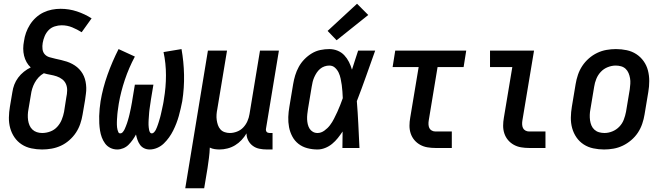

<svg xmlns="http://www.w3.org/2000/svg" viewBox="-20 -790 3540 1025"><path d="M205 8Q176 8 147.5 2Q119 -4 96 -19Q73 -34 57.5 -56.5Q42 -79 34.5 -106Q27 -133 27.5 -162.5Q28 -192 33 -221L46 -298Q49 -319 56.5 -338.5Q64 -358 77 -375.5Q90 -393 107.5 -407Q125 -421 144 -430Q131 -442 122 -458Q113 -474 108.5 -492.5Q104 -511 104 -530.5Q104 -550 108 -570Q111 -593 119 -615.5Q127 -638 140 -658.5Q153 -679 171.5 -696Q190 -713 212 -723.5Q234 -734 257 -738.5Q280 -743 303 -743Q349 -743 391 -729Q433 -715 469 -692L416 -618Q392 -633 365.5 -644Q339 -655 309 -655Q291 -655 272 -649Q253 -643 239.5 -629Q226 -615 218.5 -597Q211 -579 208 -561Q205 -544 207 -527.5Q209 -511 219 -500Q229 -489 244.5 -484.5Q260 -480 275.5 -476.5Q291 -473 306.5 -469.5Q322 -466 337 -461Q352 -456 366 -448.5Q380 -441 391.5 -431.5Q403 -422 412.5 -409.5Q422 -397 428 -383Q434 -369 437 -353.5Q440 -338 440.5 -321.5Q441 -305 438.5 -288.5Q436 -272 434 -255L421 -179Q417 -154 408.5 -129Q400 -104 385.5 -82Q371 -60 350 -41.5Q329 -23 305 -12Q281 -1 255.5 3.5Q230 8 205 8ZM205 -80Q227 -80 248.5 -88Q270 -96 285.5 -113Q301 -130 309.5 -151Q318 -172 322 -193L334 -270Q338 -288 338.5 -306.5Q339 -325 332.5 -340.5Q326 -356 312.5 -366.5Q299 -377 282.5 -382.5Q266 -388 248.5 -391Q231 -394 214 -399Q198 -390 186 -377Q174 -364 165.5 -348.5Q157 -333 152 -316.5Q147 -300 145 -284L132 -207Q129 -192 128.5 -177Q128 -162 130 -148Q132 -134 137.5 -121Q143 -108 153 -98.5Q163 -89 176.5 -84.5Q190 -80 205 -80Z M606 8Q586 8 569 -0.5Q552 -9 541 -24Q530 -39 523.5 -56.5Q517 -74 514 -93Q511 -112 510 -131.5Q509 -151 509.5 -170.5Q510 -190 512 -210Q514 -230 517 -250Q529 -321 554 -391Q579 -461 613 -528L700 -488Q668 -428 646.5 -364Q625 -300 614 -236Q613 -229 612 -222Q611 -215 610 -208Q609 -201 608 -194Q607 -187 606.5 -180Q606 -173 605.5 -166Q605 -159 604.5 -152Q604 -145 604 -138Q604 -131 604 -124Q604 -117 605 -110Q606 -103 607.5 -96.5Q609 -90 612 -84Q615 -78 622 -78Q630 -78 636 -85.5Q642 -93 645.5 -100.5Q649 -108 652 -116Q655 -124 658 -132Q661 -140 663 -148Q665 -156 667.5 -164Q670 -172 671.5 -180Q673 -188 675 -196Q677 -204 678.5 -212Q680 -220 681.5 -228Q683 -236 684.5 -244Q686 -252 687 -260L700 -338H799L786 -260Q785 -253 784 -246Q783 -239 782 -232.5Q781 -226 780 -219Q779 -212 778 -205Q777 -198 776.5 -191.5Q776 -185 775.5 -178Q775 -171 774.5 -164Q774 -157 773.5 -150Q773 -143 773 -136.5Q773 -130 773 -123Q773 -116 774 -109.5Q775 -103 776 -96.5Q777 -90 780.5 -84Q784 -78 791 -78Q797 -78 802.5 -84Q808 -90 811.5 -96.5Q815 -103 817.5 -110Q820 -117 822.5 -123.5Q825 -130 827 -137Q829 -144 831 -150.5Q833 -157 835 -164Q837 -171 838.5 -178Q840 -185 841.5 -191.5Q843 -198 844.5 -205Q846 -212 847.5 -219Q849 -226 850.5 -233Q852 -240 853 -246.5Q854 -253 855 -260Q866 -324 866 -388Q866 -452 853 -512L949 -528Q961 -461 962.5 -391Q964 -321 953 -250Q949 -230 944.5 -210Q940 -190 934.5 -170.5Q929 -151 921.5 -131.5Q914 -112 904.5 -93Q895 -74 882.5 -56.5Q870 -39 854.5 -24Q839 -9 819 -0.5Q799 8 779 8Q763 8 749.5 1.5Q736 -5 727.5 -17Q719 -29 714 -43Q709 -57 706 -72Q698 -57 688 -43Q678 -29 666 -17Q654 -5 638 1.5Q622 8 606 8Z M969 215 1090 -520H1192L1140 -207Q1137 -193 1136 -178Q1135 -163 1137 -149Q1139 -135 1143.5 -122Q1148 -109 1157 -99Q1166 -89 1179.5 -84.5Q1193 -80 1207 -80Q1226 -80 1245.5 -87.5Q1265 -95 1279 -110Q1293 -125 1301 -143.5Q1309 -162 1312 -181L1368 -520H1469L1400 -103Q1399 -98 1400 -93.5Q1401 -89 1403.5 -86Q1406 -83 1410.5 -81.5Q1415 -80 1419 -80H1435V8H1405Q1384 8 1364.5 4Q1345 0 1329.5 -11.5Q1314 -23 1305 -40.5Q1296 -58 1296 -78Q1285 -59 1269.5 -42.5Q1254 -26 1235 -14.5Q1216 -3 1194.5 2.5Q1173 8 1152 8Q1139 8 1125.5 6Q1112 4 1100 -2Q1099 26 1095.5 53Q1092 80 1088 107L1070 215Z M1675 8Q1647 8 1620.5 1Q1594 -6 1573.5 -22Q1553 -38 1540.5 -61.5Q1528 -85 1523 -111.5Q1518 -138 1519 -165.5Q1520 -193 1525 -221L1545 -341Q1549 -365 1556 -388Q1563 -411 1575 -433Q1587 -455 1605 -473.5Q1623 -492 1644.5 -505Q1666 -518 1690 -523Q1714 -528 1738 -528Q1761 -528 1782 -519.5Q1803 -511 1818 -495Q1833 -479 1843 -459Q1853 -439 1859 -418Q1867 -444 1875.5 -469.5Q1884 -495 1892 -520H1983Q1959 -453 1935 -385Q1911 -317 1885 -250Q1890 -188 1893 -125.5Q1896 -63 1899 0H1808Q1808 -22 1808.5 -44Q1809 -66 1809 -88Q1797 -70 1783.5 -53Q1770 -36 1753 -22Q1736 -8 1715.5 0Q1695 8 1675 8ZM1675 -80Q1694 -80 1711.5 -92.5Q1729 -105 1741.5 -121.5Q1754 -138 1763 -156Q1772 -174 1780.5 -192Q1789 -210 1796 -228.5Q1803 -247 1810 -266Q1809 -284 1808 -301.5Q1807 -319 1804.5 -336Q1802 -353 1798.5 -370Q1795 -387 1788 -402Q1781 -417 1768.5 -428.5Q1756 -440 1738 -440Q1725 -440 1712 -435.5Q1699 -431 1688.5 -422Q1678 -413 1670.5 -401.5Q1663 -390 1657.5 -377.5Q1652 -365 1649 -352.5Q1646 -340 1644 -327L1624 -207Q1622 -194 1620.5 -180Q1619 -166 1619.5 -153Q1620 -140 1623 -127Q1626 -114 1632.5 -103.5Q1639 -93 1650 -86.5Q1661 -80 1675 -80ZM1777 -575 1729 -625 1886 -770 1946 -710Z M2305 0Q2283 0 2262 -3.5Q2241 -7 2223 -17Q2205 -27 2192 -42.5Q2179 -58 2172.5 -77.5Q2166 -97 2166 -118.5Q2166 -140 2170 -162L2215 -432H2076L2090 -520H2469L2455 -432H2316L2269 -148Q2267 -137 2267.5 -126Q2268 -115 2272 -106.5Q2276 -98 2285 -93Q2294 -88 2305 -88H2392V0Z M2805 0Q2783 0 2762 -3.5Q2741 -7 2723 -17Q2705 -27 2692 -42.5Q2679 -58 2672.5 -77.5Q2666 -97 2666 -118.5Q2666 -140 2670 -162L2715 -432H2596V-520H2831L2769 -148Q2767 -137 2767.5 -126Q2768 -115 2772 -106.5Q2776 -98 2785 -93Q2794 -88 2805 -88H2892V0Z M3205 8Q3176 8 3147.5 2Q3119 -4 3096 -19Q3073 -34 3057.5 -56.5Q3042 -79 3034.5 -106Q3027 -133 3027.5 -162.5Q3028 -192 3033 -221L3053 -341Q3057 -366 3065.5 -391Q3074 -416 3088.5 -438Q3103 -460 3123.5 -478Q3144 -496 3168 -507.5Q3192 -519 3217.5 -523.5Q3243 -528 3268 -528Q3298 -528 3326 -522Q3354 -516 3377 -501Q3400 -486 3416 -463.5Q3432 -441 3439 -414Q3446 -387 3446 -357.5Q3446 -328 3441 -299L3421 -179Q3417 -154 3408.5 -129Q3400 -104 3385.5 -82Q3371 -60 3350 -42Q3329 -24 3305 -12.5Q3281 -1 3255.5 3.5Q3230 8 3205 8ZM3207 -80Q3228 -80 3249 -88.5Q3270 -97 3286 -113.5Q3302 -130 3310 -151Q3318 -172 3322 -193L3342 -313Q3344 -328 3345 -343Q3346 -358 3343.5 -372.5Q3341 -387 3335.5 -400Q3330 -413 3320 -422.5Q3310 -432 3296 -436Q3282 -440 3267 -440Q3246 -440 3224.5 -431.5Q3203 -423 3187.5 -406.5Q3172 -390 3163.5 -369Q3155 -348 3152 -327L3132 -207Q3129 -192 3128.5 -177Q3128 -162 3130 -147.5Q3132 -133 3137.5 -120Q3143 -107 3153.5 -97.5Q3164 -88 3178 -84Q3192 -80 3207 -80Z"/></svg>

Font: Iosevka SS04 Semibold Oblique
Style: Regular
Weight: 600
Italic angle: -9°
Monospace: yes
Designer: Belleve Invis
Foundry: Belleve Invis
Version: Version 19.0.0; ttfautohint (v1.8.4)